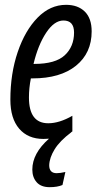

<svg xmlns="http://www.w3.org/2000/svg" viewBox="-20 -566 416 796"><path d="M186 210Q218 210 239 201L251 147Q229 152 215 152Q184 152 184 119Q185 88 206.5 53Q228 18 276 -18H275Q277 -19 280 -21V-86Q226 -55 180 -55Q100 -55 100 -162Q100 -201 108 -241H115Q230 -241 295 -293.5Q360 -346 360 -436Q360 -490 331.5 -518Q303 -546 254 -546Q188 -546 136 -493Q84 -440 53.5 -350.5Q23 -261 23 -153Q23 -75 59.5 -32.5Q96 10 160 10Q172 10 183 9Q114 70 114 137Q114 169 132 189.5Q150 210 186 210ZM243 -481Q287 -481 287 -431Q287 -373 248.5 -337Q210 -301 122 -301H119Q138 -380 171.5 -430.5Q205 -481 243 -481Z"/></svg>

Font: Noto Sans Display Condensed
Style: Italic
Weight: 400
Width: 3
Designer: Monotype Design team
Foundry: Monotype Imaging Inc.
Version: 1.000